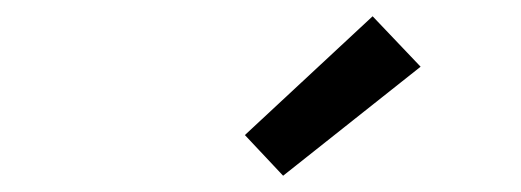

<svg xmlns="http://www.w3.org/2000/svg" viewBox="-20 -801 640 236"><path d="M328 -585 281 -635 438 -781 497 -719Z"/></svg>

Font: Iosevka Curly Slab ExObl
Style: Regular
Weight: 400
Width: 7
Italic angle: -9°
Monospace: yes
Designer: Belleve Invis
Foundry: Belleve Invis
Version: Version 11.1.0; ttfautohint (v1.8.3)